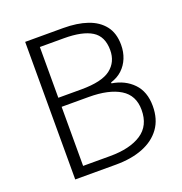

<svg xmlns="http://www.w3.org/2000/svg" viewBox="-131 -842 904 956"><g transform="rotate(-20 321.0 -364.5)"><path d="M106 0V-729H307Q381 -729 435 -710.5Q489 -692 519.5 -653Q550 -614 550 -552Q550 -514 537 -482Q524 -450 499.5 -427Q475 -404 439 -393V-388Q508 -377 551 -332.5Q594 -288 594 -212Q594 -142 560 -95Q526 -48 465 -24Q404 0 322 0ZM166 -411H288Q397 -411 443.5 -447Q490 -483 490 -546Q490 -619 440.5 -649.5Q391 -680 294 -680H166ZM166 -50H309Q414 -50 474.5 -89.5Q535 -129 535 -213Q535 -290 475.5 -326.5Q416 -363 309 -363H166Z"/></g></svg>

Font: Noto Sans TC Thin Light
Style: Regular
Weight: 300
Version: Version 2.004-H2;hotconv 1.0.118;makeotfexe 2.5.65603